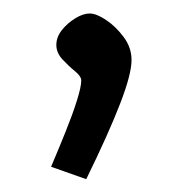

<svg xmlns="http://www.w3.org/2000/svg" viewBox="-20 -122 275 289"><path d="M109.8 147.7 56.9 129Q68.5 101.7 78.9 75.8Q89.3 50 95.8 29.3Q102.3 8.5 102.3 -0.8Q102.3 -7.1 92.9 -14.8Q83.4 -22.5 74.1 -32.5Q64.8 -42.5 64.8 -54.3Q64.8 -66.2 73.2 -76.8Q81.7 -87.4 93.4 -94.5Q105.1 -101.7 115 -101.7Q125.1 -101.7 139.7 -91.9Q154.4 -82.1 166.2 -66.2Q178 -50.4 178 -31.7Q178 -10.4 160.9 33.8Q143.9 78.1 109.8 147.7Z"/></svg>

Font: Ancizar Sans Thin
Style: Regular
Weight: 100
Designer: Cesar Puertas, Viviana Monsalve, Julian Moncada, Julian Prieto, Jose Castro, Mariel Hernandez, Felipe Aragon, Sara Alarc
Version: Version 8.100